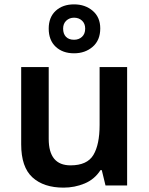

<svg xmlns="http://www.w3.org/2000/svg" viewBox="-20 -849 682 879"><path d="M562 -542V0H463L446 -70H440Q413 -28 367.5 -9Q322 10 271 10Q180 10 128.5 -37Q77 -84 77 -188V-542H203V-213Q203 -92 303 -92Q379 -92 407.5 -139.5Q436 -187 436 -277V-542ZM319 -605Q267 -605 235 -635Q203 -665 203 -718Q203 -770 235 -799.5Q267 -829 319 -829Q370 -829 404.5 -799.5Q439 -770 439 -719Q439 -665 404.5 -635Q370 -605 319 -605ZM319 -667Q341 -667 355.5 -680.5Q370 -694 370 -718Q370 -741 355.5 -754.5Q341 -768 319 -768Q298 -768 283.5 -754.5Q269 -741 269 -718Q269 -694 282 -680.5Q295 -667 319 -667Z"/></svg>

Font: Noto Sans Sinhala UI SemiBold
Style: Regular
Weight: 600
Designer: Jelle Bosma - Monotype Design Team
Foundry: Monotype Imaging Inc.
Version: Version 2.006; ttfautohint (v1.8.4.7-5d5b)